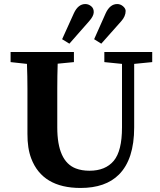

<svg xmlns="http://www.w3.org/2000/svg" viewBox="-20 -911 790 946"><path d="M641.1 -283.2Q641.1 -126 565.9 -50.8Q500 15.1 377 15.1Q189 15.1 133.8 -130.4Q114.7 -180.7 115.2 -252V-474.1Q115.2 -535.2 112.8 -596.2L32.2 -605V-654.8H344.2V-605L264.2 -597.2Q262.2 -536.1 262.2 -475.1V-283.2Q262.2 -116.2 353.5 -81.1Q382.8 -69.8 420.9 -69.8Q499.5 -69.8 540.5 -118.7Q581.1 -167.5 581.1 -283.2V-596.2L494.1 -605V-654.8H730V-605L641.1 -596.2ZM557.6 -891.1Q573.2 -891.1 585.9 -880.4Q598.6 -869.6 599.1 -857.4Q599.1 -830.6 577.1 -806.2L479 -695.8L443.8 -717.8L501 -846.2Q522 -891.1 557.6 -891.1ZM400.4 -891.1Q416 -891.1 429.2 -880.4Q442.4 -869.6 441.9 -850.6Q441.4 -831.5 418.9 -806.2L321.8 -695.8L286.1 -717.8L344.2 -846.2Q365.2 -891.1 400.4 -891.1Z"/></svg>

Font: SourceSerifPro-Bold
Style: Bold
Weight: 700
Designer: Frank Grießhammer
Foundry: Adobe Systems Incorporated
Version: Version 1.014;PS Version 1.0;hotconv 1.0.73;makeotf.lib2.5.5